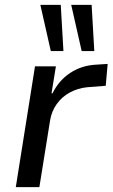

<svg xmlns="http://www.w3.org/2000/svg" viewBox="-20 -770 463 790"><path d="M45 0 124 -497H210L192 -386H196Q222 -439 269 -470Q316 -501 376 -504L423 -507L415 -417L338 -411Q300 -407 267.5 -389.5Q235 -372 213.5 -342Q192 -312 186 -274L142 0ZM316 -560 273 -750H357L368 -560ZM189 -560 146 -750H230L241 -560Z"/></svg>

Font: Nunito Sans 7pt SemiCondensed Medium
Style: Italic
Weight: 500
Width: 4
Italic angle: -9°
Designer: Vernon Adams
Foundry: Vernon Adams
Version: Version 3.101;gftools[0.9.27]